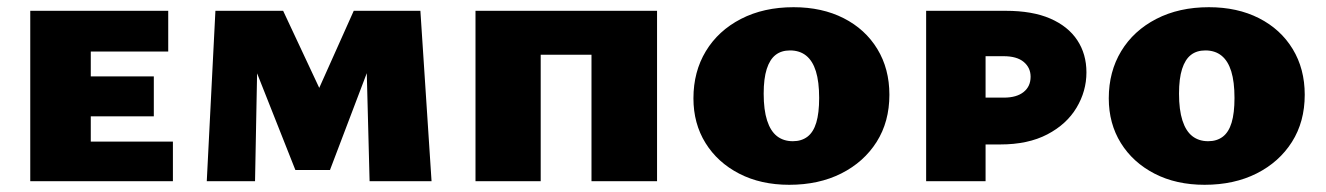

<svg xmlns="http://www.w3.org/2000/svg" viewBox="-20 -503 3680 533"><path d="M64 0V-473H232V0ZM130 0V-110H460V0ZM130 -180V-291H407V-180ZM130 -360V-473H447V-360Z M1006 0 996 -384 1037 -402 896 -31H800L640 -435L693 -473H766L900 -187H834L962 -473H1147L1178 0ZM554 0 578 -473H697L688 0Z M1622 0V-473H1804V0ZM1300 0V-473H1481V0ZM1372 -351V-473H1729V-351Z M2171 10Q2092 10 2032 -21Q1972 -52 1938.5 -106Q1905 -160 1905 -230Q1905 -304 1939.5 -361Q1974 -418 2037 -450.5Q2100 -483 2183 -483Q2262 -483 2322 -452.5Q2382 -422 2415.5 -367Q2449 -312 2449 -240Q2449 -165 2413.5 -109Q2378 -53 2315.5 -21.5Q2253 10 2171 10ZM2181 -111Q2205 -111 2221.5 -123.5Q2238 -136 2246 -162.5Q2254 -189 2254 -231Q2254 -276 2245 -305Q2236 -334 2218 -348.5Q2200 -363 2173 -363Q2149 -363 2133 -350.5Q2117 -338 2108.5 -311.5Q2100 -285 2100 -243Q2100 -198 2109.5 -168.5Q2119 -139 2137 -125Q2155 -111 2181 -111Z M2551 0V-473H2772Q2846 -473 2895.5 -451.5Q2945 -430 2970.5 -391.5Q2996 -353 2996 -302Q2996 -250 2968.5 -204Q2941 -158 2887.5 -130Q2834 -102 2757 -102H2639V-232H2767Q2802 -232 2821.5 -247.5Q2841 -263 2841 -290Q2841 -315 2822 -331Q2803 -347 2766 -347H2716V0Z M3324 10Q3245 10 3185 -21Q3125 -52 3091.5 -106Q3058 -160 3058 -230Q3058 -304 3092.5 -361Q3127 -418 3190 -450.5Q3253 -483 3336 -483Q3415 -483 3475 -452.5Q3535 -422 3568.5 -367Q3602 -312 3602 -240Q3602 -165 3566.5 -109Q3531 -53 3468.5 -21.5Q3406 10 3324 10ZM3334 -111Q3358 -111 3374.5 -123.5Q3391 -136 3399 -162.5Q3407 -189 3407 -231Q3407 -276 3398 -305Q3389 -334 3371 -348.5Q3353 -363 3326 -363Q3302 -363 3286 -350.5Q3270 -338 3261.5 -311.5Q3253 -285 3253 -243Q3253 -198 3262.5 -168.5Q3272 -139 3290 -125Q3308 -111 3334 -111Z"/></svg>

Font: Ysabeau SC Black
Style: Regular
Weight: 900
Designer: Christian Thalmann (Catharsis Fonts)
Version: Version 2.001;gftools[0.9.30]; featfreeze: smcp